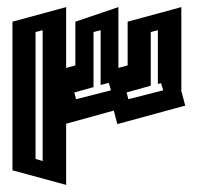

<svg xmlns="http://www.w3.org/2000/svg" viewBox="-20 -520 556 540"><path d="M166 0 15 -41V-459L166 -500V-329L192 -336V-459L313 -500V-329L339 -336V-459L490 -500V-264L501 -223L310 -171L300 -209L166 -172ZM404 -279 336 -260 341 -241 439 -266 433 -286 424 -284V-435L404 -430ZM243 -275 189 -260 194 -241 292 -266 286 -287 263 -281V-435L243 -430ZM100 -435 80 -430V-73L100 -67Z"/></svg>

Font: Blaka Hollow
Style: Regular
Weight: 400
Designer: Mohamed Gaber
Foundry: Kief Type Foundry
Version: Version 1.003; ttfautohint (v1.8.4.7-5d5b)